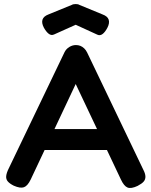

<svg xmlns="http://www.w3.org/2000/svg" viewBox="-20 -911 746 946"><path d="M686 -75Q696 -56 696.5 -41.5Q697 -27 688 -16.5Q679 -6 658 5Q626 20 608.5 13Q591 6 576 -26L353 -497L131 -26Q116 5 98 11.5Q80 18 48 4Q28 -6 18.5 -17Q9 -28 10.5 -43.5Q12 -59 23 -81L298 -654Q306 -670 321.5 -679.5Q337 -689 354 -689Q366 -689 376 -685Q386 -681 394.5 -673Q403 -665 409 -653ZM175 -172 223 -275H484L532 -172ZM353 -891Q359 -891 363.5 -890Q368 -889 371 -887L485 -840Q510 -831 515.5 -814Q521 -797 509 -774Q498 -753 485.5 -743.5Q473 -734 460 -740L353 -789L246 -741Q232 -735 219.5 -745Q207 -755 196 -775Q184 -798 189.5 -814.5Q195 -831 219 -840L334 -887Q337 -889 342 -890Q347 -891 353 -891Z"/></svg>

Font: Fredoka Medium
Style: Regular
Weight: 500
Designer: Ben Nathan
Foundry: Milena B. Brandão, Ben Nathan
Version: Version 2.001